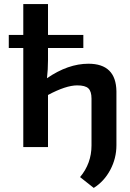

<svg xmlns="http://www.w3.org/2000/svg" viewBox="-20 -720 637 940"><path d="M215 -485V-425Q215 -380 210 -337Q313 -408 413 -408Q548 -408 550 -273V-9Q550 55 520 111.5Q490 168 439 200L372 147Q428 80 428 -8V-237Q428 -273 412.5 -287.5Q397 -302 358 -302Q303 -302 215 -255V0H94V-485H23V-549H94V-700H215V-549H388V-485Z"/></svg>

Font: Exo 2.0 Semi Bold
Style: Regular
Weight: 600
Designer: Natanael Gama
Version: Version 1.001;PS 001.001;hotconv 1.0.70;makeotf.lib2.5.58329